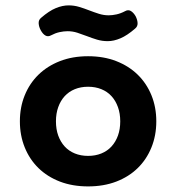

<svg xmlns="http://www.w3.org/2000/svg" viewBox="-20 -666 640 697"><path d="M299.8 10.7Q243.2 10.7 197.5 -6.8Q151.9 -24.4 119.6 -55.9Q87.4 -87.4 69.8 -130.9Q52.2 -174.3 52.2 -225.6Q52.2 -276.9 69.8 -320.1Q87.4 -363.3 119.6 -394.8Q151.9 -426.3 197.5 -444.1Q243.2 -461.9 299.8 -461.9Q356.4 -461.9 402.1 -444.1Q447.8 -426.3 480 -394.8Q512.2 -363.3 529.8 -320.1Q547.4 -276.9 547.4 -225.6Q547.4 -174.3 529.8 -130.9Q512.2 -87.4 480 -55.9Q447.8 -24.4 402.1 -6.8Q356.4 10.7 299.8 10.7ZM299.8 -351.1Q273.4 -351.1 251.7 -342.3Q230 -333.5 214.8 -316.9Q199.7 -300.3 191.4 -277.1Q183.1 -253.9 183.1 -225.6Q183.1 -196.8 191.4 -173.8Q199.7 -150.9 214.8 -134.3Q230 -117.7 251.7 -108.9Q273.4 -100.1 299.8 -100.1Q326.2 -100.1 347.9 -108.9Q369.6 -117.7 384.8 -134.3Q399.9 -150.9 408.2 -173.8Q416.5 -196.8 416.5 -225.6Q416.5 -253.9 408.2 -277.1Q399.9 -300.3 384.8 -316.9Q369.6 -333.5 347.9 -342.3Q326.2 -351.1 299.8 -351.1ZM374.5 -610.4Q387.7 -610.4 403.1 -613.8Q418.5 -617.2 434.1 -625.5Q445.3 -631.8 454.8 -626.2Q464.4 -620.6 472.2 -607.4Q479 -594.2 479.5 -582Q480 -569.8 470.2 -562Q441.4 -537.1 417.2 -526.9Q393.1 -516.6 371.1 -516.6Q350.6 -516.6 332 -522.2Q313.5 -527.8 295.9 -534.7Q278.3 -541.5 261 -547.1Q243.7 -552.7 225.6 -552.7Q211.4 -552.7 196 -549.3Q180.7 -545.9 165 -537.6Q154.3 -531.7 144.8 -537.1Q135.3 -542.5 127.9 -556.2Q121.1 -568.8 120.4 -581.1Q119.6 -593.3 128.9 -601.1Q158.2 -626.5 182.6 -636.5Q207 -646.5 229 -646.5Q249 -646.5 267.6 -640.9Q286.1 -635.3 303.7 -628.4Q321.3 -621.6 338.9 -616Q356.4 -610.4 374.5 -610.4Z"/></svg>

Font: Courier Prime
Style: Bold
Weight: 700
Monospace: yes
Designer: Alan Dague-Greene
Foundry: Quote-Unquote Apps
Version: Version 1.202